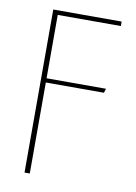

<svg xmlns="http://www.w3.org/2000/svg" viewBox="-74 -670 509 719"><g transform="rotate(10 180.0 -310.0)"><path d="M70 -620H330V-603H90V-362H316L311 -346H90V0H70Z"/></g></svg>

Font: Smooch Sans Thin
Style: Regular
Weight: 100
Designer: Robert E. Leuschke
Foundry: Robert E. Leuschke
Version: Version 1.010